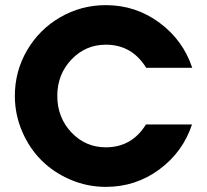

<svg xmlns="http://www.w3.org/2000/svg" viewBox="-20 -731 809 751"><path d="M394 0Q321.8 0 255.9 -28.1Q189.9 -56.2 142.1 -104Q94.2 -151.9 66.2 -217.8Q38.1 -283.7 38.1 -356Q38.1 -452.1 85.7 -533.9Q133.3 -615.7 215.3 -663.3Q297.4 -710.9 394 -710.9Q510.7 -710.9 603.5 -642.3Q696.3 -573.7 731.9 -465.8H551.8Q496.1 -556.2 394 -556.2Q314.5 -556.2 259.3 -498Q204.1 -439.9 204.1 -356Q204.1 -271.5 259.3 -213.1Q314.5 -154.8 394 -154.8Q495.6 -154.8 550.8 -244.1H731Q695.3 -136.2 603 -68.1Q510.7 0 394 0Z"/></svg>

Font: Biathlonist
Style: Bold
Weight: 700
Designer: Go4gold
Foundry: Go4gold
Version: Version 3.010;FEAKit 1.0